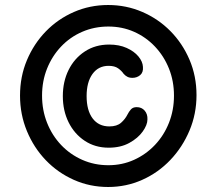

<svg xmlns="http://www.w3.org/2000/svg" viewBox="-20 -734 865 767"><path d="M414 -144Q360 -144 318.5 -171.5Q277 -199 254 -245.5Q231 -292 231 -350Q231 -408 254 -454.5Q277 -501 319 -528.5Q361 -556 416 -556Q456 -556 486 -542.5Q516 -529 533 -508.5Q550 -488 551 -467Q553 -445 540 -434Q527 -423 509 -423Q497 -423 488.5 -427.5Q480 -432 474 -439Q466 -451 452 -461Q438 -471 414 -471Q373 -471 349.5 -438.5Q326 -406 326 -350Q326 -293 350 -261Q374 -229 417 -229Q447 -229 463.5 -243.5Q480 -258 489 -276Q495 -288 503 -297Q511 -306 526 -306Q546 -306 558 -292Q570 -278 569 -257Q569 -235 550 -208.5Q531 -182 496.5 -163Q462 -144 414 -144ZM412 13Q339 13 275 -15.5Q211 -44 163 -94Q115 -144 87.5 -210.5Q60 -277 60 -352Q60 -428 87.5 -493.5Q115 -559 163 -608.5Q211 -658 275 -686Q339 -714 412 -714Q484 -714 548 -686.5Q612 -659 660.5 -610Q709 -561 737 -495.5Q765 -430 765 -354Q765 -279 737 -212.5Q709 -146 660.5 -95Q612 -44 548 -15.5Q484 13 412 13ZM413 -74Q468 -74 515.5 -95.5Q563 -117 599 -155Q635 -193 655 -243.5Q675 -294 675 -352Q675 -410 655 -460Q635 -510 599 -548Q563 -586 515.5 -607Q468 -628 413 -628Q357 -628 308.5 -607Q260 -586 224 -548Q188 -510 168 -460Q148 -410 148 -352Q148 -294 168 -243.5Q188 -193 224 -155Q260 -117 308.5 -95.5Q357 -74 413 -74Z"/></svg>

Font: National Park SemiBold
Style: Regular
Weight: 600
Designer: Andrea Herstowski, Ben Hoepner
Version: Version 1.009